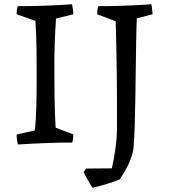

<svg xmlns="http://www.w3.org/2000/svg" viewBox="-20 -669 800 901"><path d="M64 9Q58 -15 58 -38L144 -57Q149 -113 150.5 -169Q152 -225 152 -280Q152 -356 151.5 -430.5Q151 -505 146 -571L58 -602Q58 -612 59 -621Q60 -630 63 -640Q191 -640 318 -649Q320 -637 322 -625.5Q324 -614 324 -602L243 -582Q239 -527 237 -470.5Q235 -414 235 -358Q235 -282 236 -209Q237 -136 241 -70L324 -38Q324 -28 323 -19Q322 -10 319 0Q255 0 191.5 2.5Q128 5 64 9ZM414 212Q402 194 392 176Q382 158 373 140Q376 132 384 122Q414 122 444.5 121.5Q475 121 505 121Q515 76 521.5 30.5Q528 -15 529 -60Q529 -133 529 -197.5Q529 -262 528 -323Q527 -382 526 -442.5Q525 -503 523 -569L436 -602Q436 -612 437 -621Q438 -630 441 -640Q566 -640 690 -649Q693 -637 694 -625.5Q695 -614 696 -602L622 -583Q620 -537 619 -474Q618 -411 617 -341Q616 -271 615 -201.5Q614 -132 612 -72Q610 -12 606 30Q600 66 583 101.5Q566 137 542 173Q476 199 414 212Z"/></svg>

Font: Labrada
Style: Regular
Weight: 400
Designer: Mercedes Jáuregui
Foundry: Omnibus-Type Team
Version: Version 1.000; ttfautohint (v1.8.4.7-5d5b)